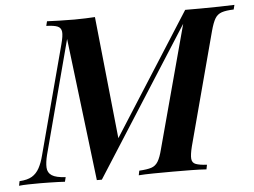

<svg xmlns="http://www.w3.org/2000/svg" viewBox="-90 -772 1112 842"><g transform="rotate(-5 466.0 -351.5)"><path d="M754 -705H822Q865 -705 903.5 -706Q942 -707 971 -708L966 -688Q932 -687 913 -680.5Q894 -674 883.5 -656.5Q873 -639 863 -602L731 -106Q722 -70 723.5 -52Q725 -34 741 -28Q757 -22 790 -20L786 0Q758 -2 719.5 -2.5Q681 -3 638 -3Q593 -3 553 -2.5Q513 -2 488 0L492 -20Q527 -22 545.5 -28Q564 -34 575 -52Q586 -70 595 -106L740 -645L325 5H303L227 -623L95 -124Q87 -92 88 -69Q89 -46 107.5 -34Q126 -22 168 -20L163 0Q152 -1 133 -1.5Q114 -2 93.5 -2.5Q73 -3 55 -3Q30 -3 4 -2.5Q-22 -2 -39 0L-35 -20Q0 -22 20 -34Q40 -46 52.5 -69Q65 -92 73 -124L200 -602Q210 -639 208 -656.5Q206 -674 190.5 -680.5Q175 -687 141 -688L146 -708Q167 -707 199.5 -706Q232 -705 267 -705Q291 -705 315 -706Q339 -707 357 -708L413 -170Z"/></g></svg>

Font: Playfair Display SemiBold
Style: Italic
Weight: 600
Italic angle: -14°
Designer: Claus Eggers Sørensen
Foundry: Claus Eggers Sørensen
Version: Version 1.203